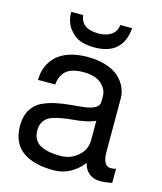

<svg xmlns="http://www.w3.org/2000/svg" viewBox="-112 -809 770 915"><g transform="rotate(15 272.5 -351.5)"><path d="M125 -727.1H184.1Q191.9 -661.1 275.9 -661.1Q315.4 -661.1 339.8 -678.2Q364.3 -695.3 367.2 -727.1H425.8Q414.6 -591.8 273.9 -591.8Q238.8 -591.8 208 -601.6Q177.2 -611.3 151.9 -643.1Q125.5 -675.8 125 -727.1ZM524.9 -60.1V9.8Q490.2 16.6 465.8 16.4Q441.4 16.1 424.3 6.8Q407.2 -2.4 397.5 -16.4Q387.7 -30.3 382.3 -50.8Q356.4 -16.6 319.6 3.7Q282.7 23.9 237.8 23.9Q190.9 23.9 154.1 14.9Q117.2 5.9 88.6 -13.2Q60.1 -32.2 44.9 -64.5Q29.8 -96.7 29.8 -141.1Q29.8 -187.5 48.8 -219Q67.9 -250.5 98.4 -265.1Q128.9 -279.8 165.5 -287.6Q202.1 -295.4 239 -298.3Q275.9 -301.3 306.4 -305.2Q336.9 -309.1 356 -320.1Q375 -331.1 375 -351.1V-377.9Q375 -411.6 345.5 -438.2Q315.9 -464.8 257.8 -464.8Q198.2 -464.8 171.6 -440.9Q145 -417 141.1 -373H56.2Q56.2 -408.2 68.1 -437.7Q80.1 -467.3 103.8 -490.5Q127.4 -513.7 167 -526.9Q206.5 -540 257.8 -540Q308.6 -540 348.6 -527.1Q388.7 -514.2 412.4 -492.4Q436 -470.7 448 -444.1Q460 -417.5 460 -388.2V-125Q460 -86.4 473.9 -68.1Q487.8 -49.8 524.9 -60.1ZM375 -161.1V-256.8Q355 -247.1 324.7 -241Q294.4 -234.9 267.3 -232.9Q240.2 -231 211.7 -225.8Q183.1 -220.7 162.4 -212.9Q141.6 -205.1 128.4 -186.8Q115.2 -168.5 115.2 -141.1Q115.2 -114.3 126 -95.9Q136.7 -77.6 156.7 -68.1Q176.8 -58.6 199.7 -54.7Q222.7 -50.8 252.9 -50.8Q302.2 -50.8 338.6 -82.5Q375 -114.3 375 -161.1Z"/></g></svg>

Font: Miedinger*
Style: Book
Weight: 400
Version: Version 001.000